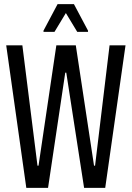

<svg xmlns="http://www.w3.org/2000/svg" viewBox="-20 -907 636 927"><path d="M107 0 10 -688H88L161 -107H166L252 -688H346L434 -107H439L509 -688H586L488 0H386L300 -556H295L212 0ZM190 -753V-759L258 -887H337L405 -759V-753H353L298 -844L243 -753Z"/></svg>

Font: Saira ExtraCondensed Medium
Style: Regular
Weight: 500
Width: 2
Designer: Hector Gatti with collaboration of the Omnibus-Type team
Foundry: Omnibus-Type
Version: Version 1.101